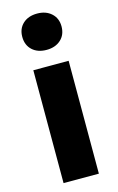

<svg xmlns="http://www.w3.org/2000/svg" viewBox="-127 -883 574 935"><g transform="rotate(-15 160.5 -415.5)"><path d="M72 0V-569H250V0ZM161 -648Q116 -648 89 -673Q62 -698 62 -740Q62 -781 89 -806Q116 -831 161 -831Q205 -831 232.5 -806Q260 -781 260 -740Q260 -698 232.5 -673Q205 -648 161 -648Z"/></g></svg>

Font: Noto Sans SC Thin Black
Style: Regular
Weight: 900
Version: Version 2.004-H2;hotconv 1.0.118;makeotfexe 2.5.65603